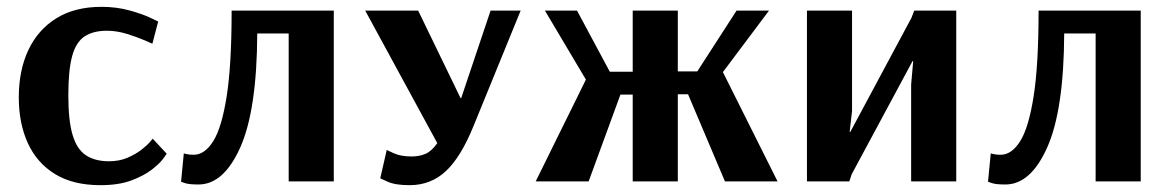

<svg xmlns="http://www.w3.org/2000/svg" viewBox="-20 -531 3425 562"><path d="M274 11Q194 11 141 -21.5Q88 -54 61.5 -112Q35 -170 35 -246Q35 -325 63 -384.5Q91 -444 145 -477.5Q199 -511 277 -511Q321 -511 359 -500.5Q397 -490 420 -479Q443 -468 443 -468L426 -403Q426 -403 404.5 -412.5Q383 -422 352.5 -431.5Q322 -441 293 -441Q252 -441 227 -424Q202 -407 191 -366Q180 -325 180 -252Q180 -178 192.5 -136Q205 -94 231.5 -76.5Q258 -59 299 -59Q329 -59 352.5 -69Q376 -79 393 -92Q410 -105 418.5 -115Q427 -125 427 -125L468 -81Q468 -81 458 -67Q448 -53 425 -35Q402 -17 365 -3Q328 11 274 11Z M561 9Q533 9 521.5 5Q510 1 510 1L518 -82Q518 -82 526 -80Q534 -78 547 -78Q579 -78 604 -117.5Q629 -157 643.5 -249Q658 -341 658 -500H957V0H825V-433H733Q732 -209 683.5 -100Q635 9 561 9Z M1179 11Q1137 11 1115 1Q1093 -9 1093 -9L1112 -92Q1112 -92 1132.5 -82.5Q1153 -73 1185 -73Q1207 -73 1225 -80.5Q1243 -88 1260 -112L1049 -500H1204L1328 -244H1330L1416 -500H1504L1366 -162Q1329 -71 1285 -30Q1241 11 1179 11Z M1548 0 1695 -298 1575 -500H1669L1765 -321H1832V-500H1964V-322H2021L2136 -500H2231L2096 -320L2256 0H2102L1994 -255H1964V0H1832V-254H1796L1703 0Z M2342 0V-500H2474V-206L2467 -145H2469L2648 -479L2656 -500H2779V0H2647V-284L2653 -352H2651L2473 -21L2466 0Z M2923 9Q2895 9 2883.5 5Q2872 1 2872 1L2880 -82Q2880 -82 2888 -80Q2896 -78 2909 -78Q2941 -78 2966 -117.5Q2991 -157 3005.5 -249Q3020 -341 3020 -500H3319V0H3187V-433H3095Q3094 -209 3045.5 -100Q2997 9 2923 9Z"/></svg>

Font: Arsenal SC
Style: Bold
Weight: 700
Designer: Andrij Shevchenko
Foundry: Stairsfor
Version: Version 2.001; ttfautohint (v1.8.4.7-5d5b)